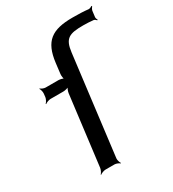

<svg xmlns="http://www.w3.org/2000/svg" viewBox="-176 -811 830 920"><g transform="rotate(-30 238.5 -351.0)"><path d="M394 -652C412 -652 431 -651 450 -649C456 -648 462 -643 464 -639L468 -642C465 -645 462 -653 463 -659L467 -691C468 -697 474 -707 477 -710L475 -713C471 -710 462 -706 456 -706C431 -709 401 -710 368 -710C254 -710 204 -675 190 -562L183 -504C182 -495 184 -478 188 -473L190 -475C186 -480 169 -484 160 -484H89C80 -484 66 -490 62 -495L60 -493C64 -488 68 -473 67 -464L65 -445C64 -436 56 -421 50 -416L52 -414C57 -419 73 -425 82 -425H153C162 -425 180 -429 185 -434L184 -436C178 -431 172 -414 171 -405L123 -20C122 -11 115 4 109 9L111 11C116 6 132 0 141 0H191C200 0 214 6 219 11L221 9C217 4 212 -11 213 -20L281 -568C290 -641 317 -652 394 -652Z"/></g></svg>

Font: Gamestation Storm Oblique 
Style: Italic
Weight: 400
Designer: Jonas Hecksher
Foundry: Jonas Hecksher, Playtypeª, e-types AS
Version: Version 1.003